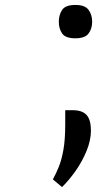

<svg xmlns="http://www.w3.org/2000/svg" viewBox="-20 -569 393 777"><path d="M218 -481Q218 -509 231.5 -529Q245 -549 285 -549Q324 -549 338.5 -529Q353 -509 353 -481Q353 -453 338.5 -433.5Q324 -414 285 -414Q245 -414 231.5 -433.5Q218 -453 218 -481ZM231 188 194 157Q207 133 218 106Q229 79 236.5 38Q244 -3 244 -68V-123H275Q313 -123 330.5 -103.5Q348 -84 348 -41Q348 -1 330 42.5Q312 86 285 124Q258 162 231 188Z"/></svg>

Font: Warnes
Style: Regular
Weight: 400
Designer: Eduardo Rodriguez Tunni
Foundry: Eduardo Rodriguez Tunni
Version: Version 1.002; ttfautohint (v1.8.4.7-5d5b);gftools[0.9.23]